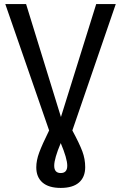

<svg xmlns="http://www.w3.org/2000/svg" viewBox="-20 -709 594 942"><path d="M335 -69Q370 -4 384 33.5Q398 71 398 111Q398 160 367.5 186.5Q337 213 278 213Q219 213 188.5 186.5Q158 160 158 112Q158 78 172.5 39Q187 0 221 -69L6 -689H108L279 -135L452 -689H548ZM278 -7Q246 69 246 104Q246 140 278 140Q310 140 310 104Q310 69 278 -7Z"/></svg>

Font: FiraGO
Style: Regular
Weight: 400
Designer: bBox Type
Foundry: bBox Type GmbH
Version: Version 1.001;April 20, 2020;FontCreator 12.0.0.2555 64-bit